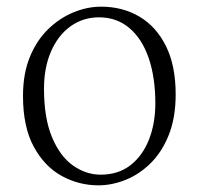

<svg xmlns="http://www.w3.org/2000/svg" viewBox="-20 -542 598 576"><path d="M275 14Q217 14 165.5 -14Q114 -42 81.5 -101.5Q49 -161 49 -254Q49 -321 69.5 -371Q90 -421 124.5 -454.5Q159 -488 200.5 -505Q242 -522 283 -522Q348 -522 398.5 -492Q449 -462 478 -403.5Q507 -345 507 -259Q507 -189 486.5 -137.5Q466 -86 432 -52.5Q398 -19 357 -2.5Q316 14 275 14ZM282 -18Q335 -18 371.5 -46.5Q408 -75 427 -123.5Q446 -172 446 -232Q446 -310 426 -368Q406 -426 368 -458Q330 -490 277 -490Q229 -490 191.5 -463Q154 -436 133 -387.5Q112 -339 112 -276Q112 -188 136 -130.5Q160 -73 199 -45.5Q238 -18 282 -18Z"/></svg>

Font: Noto Serif SC
Style: Regular
Weight: 200
Designer: Ryoko NISHIZUKA 西塚涼子 (kana & ideographs); Frank Grießhammer (Latin, Greek & Cyrillic); Wenlong ZHANG 张文龙 (bopomofo); San
Foundry: Adobe
Version: Version 2.001;hotconv 1.1.0;makeotfexe 2.6.0